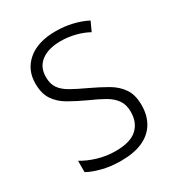

<svg xmlns="http://www.w3.org/2000/svg" viewBox="-139 -630 671 729"><g transform="rotate(-30 197.0 -265.5)"><path d="M354.5 -135.3Q354.5 -89.8 334.7 -57.1Q314.9 -24.4 276.9 -7.3Q238.8 9.8 182.6 9.8Q136.7 9.8 100.1 0.2Q63.5 -9.3 39.6 -22.5V-72.3Q68.8 -54.7 106 -43.7Q143.1 -32.7 182.6 -32.7Q247.1 -32.7 276.6 -59.6Q306.2 -86.4 306.2 -133.8Q306.2 -164.6 292.2 -184.8Q278.3 -205.1 252 -220.5Q225.6 -235.8 187.5 -252.4Q146 -271.5 114 -290Q82 -308.6 64 -335.9Q45.9 -363.3 45.9 -406.7Q45.9 -467.3 89.6 -504.2Q133.3 -541 210.4 -541Q250 -541 284.4 -532.7Q318.8 -524.4 347.2 -509.8L328.6 -469.2Q304.2 -482.9 272.7 -491Q241.2 -499 209.5 -499Q155.3 -499 124 -475.6Q92.8 -452.1 92.8 -408.2Q92.8 -377.9 106.4 -358.6Q120.1 -339.4 146.7 -324.5Q173.3 -309.6 211.4 -292Q251 -273.4 283.7 -254.6Q316.4 -235.8 335.4 -208Q354.5 -180.2 354.5 -135.3Z"/></g></svg>

Font: Open Sans SemiCondensed Light
Style: Regular
Weight: 300
Width: 4
Designer: Monotype Design Team
Foundry: Monotype Imaging Inc.
Version: Version 3.000